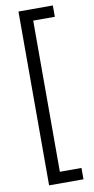

<svg xmlns="http://www.w3.org/2000/svg" viewBox="-104 -854 511 1042"><g transform="rotate(-10 151.5 -333.0)"><path d="M78.1 -811.5H267.6V-749H148.4V84H267.6V146.5H78.1Z"/></g></svg>

Font: Reddit Sans Fudge
Style: Regular
Weight: 400
Designer: Stephen Hutchings
Foundry: Reddit
Version: Version 1.011